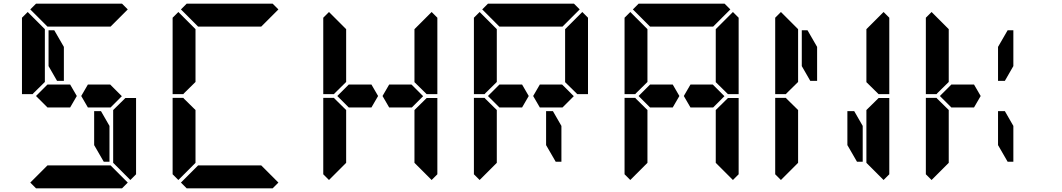

<svg xmlns="http://www.w3.org/2000/svg" viewBox="-20 -1020 5752 1040"><path d="M161 -515 157 -510H99V-924L130 -955L223 -862V-698V-590V-576ZM577 -562 640 -499 579 -438H551H515H456L420 -500L456 -562H515H552ZM655 -485 659 -489H717V-76L686 -45L593 -138V-144V-302V-396V-424ZM573 -338V-144H542L490 -234V-418H527ZM672 -31 641 0H470H346H175L144 -31L237 -124H262H346H470H554H579ZM144 -969 175 -1000H346H470H641L672 -969L579 -876H554H470H346H262H243H237ZM360 -562 396 -500 360 -438H301H264H237L175 -500L237 -562H264H301ZM243 -662V-856H274L326 -766V-582H289Z M977 -515 973 -510H915V-924L946 -955L1039 -862V-698V-590V-576ZM1039 -144V-138L946 -45L915 -76V-490H973L977 -485L1039 -424V-384V-302ZM1488 -31 1457 0H1286H1162H991L960 -31L1053 -124H1078H1162H1286H1370H1395ZM960 -969 991 -1000H1162H1286H1457L1488 -969L1395 -876H1370H1286H1162H1078H1059H1053Z M1793 -515 1789 -510H1731V-924L1762 -955L1855 -862V-698V-590V-576ZM2209 -562 2272 -499 2211 -438H2183H2147H2088L2052 -500L2088 -562H2147H2184ZM1855 -144V-138L1762 -45L1731 -76V-490H1789L1793 -485L1855 -424V-384V-302ZM2287 -485 2291 -489H2349V-76L2318 -45L2225 -138V-144V-302V-396V-424ZM2318 -955 2349 -924V-510H2291L2287 -514L2225 -575V-586V-698V-856V-862ZM1992 -562 2028 -500 1992 -438H1933H1896H1869L1807 -500L1869 -562H1896H1933Z M2609 -515 2605 -510H2547V-924L2578 -955L2671 -862V-698V-590V-576ZM3025 -562 3088 -499 3027 -438H2999H2963H2904L2868 -500L2904 -562H2963H3000ZM2671 -144V-138L2578 -45L2547 -76V-490H2605L2609 -485L2671 -424V-384V-302ZM3134 -955 3165 -924V-510H3107L3103 -514L3041 -575V-586V-698V-856V-862ZM3021 -338V-144H2990L2938 -234V-418H2975ZM2592 -969 2623 -1000H2794H2918H3089L3120 -969L3027 -876H3002H2918H2794H2710H2691H2685ZM2808 -562 2844 -500 2808 -438H2749H2712H2685L2623 -500L2685 -562H2712H2749Z M3425 -515 3421 -510H3363V-924L3394 -955L3487 -862V-698V-590V-576ZM3841 -562 3904 -499 3843 -438H3815H3779H3720L3684 -500L3720 -562H3779H3816ZM3487 -144V-138L3394 -45L3363 -76V-490H3421L3425 -485L3487 -424V-384V-302ZM3919 -485 3923 -489H3981V-76L3950 -45L3857 -138V-144V-302V-396V-424ZM3950 -955 3981 -924V-510H3923L3919 -514L3857 -575V-586V-698V-856V-862ZM3408 -969 3439 -1000H3610H3734H3905L3936 -969L3843 -876H3818H3734H3610H3526H3507H3501ZM3624 -562 3660 -500 3624 -438H3565H3528H3501L3439 -500L3501 -562H3528H3565Z M4241 -515 4237 -510H4179V-924L4210 -955L4303 -862V-698V-590V-576ZM4303 -144V-138L4210 -45L4179 -76V-490H4237L4241 -485L4303 -424V-384V-302ZM4735 -485 4739 -489H4797V-76L4766 -45L4673 -138V-144V-302V-396V-424ZM4766 -955 4797 -924V-510H4739L4735 -514L4673 -575V-586V-698V-856V-862ZM4653 -338V-144H4622L4570 -234V-418H4607ZM4323 -662V-856H4354L4406 -766V-582H4369Z M5057 -515 5053 -510H4995V-924L5026 -955L5119 -862V-698V-590V-576ZM5119 -144V-138L5026 -45L4995 -76V-490H5053L5057 -485L5119 -424V-384V-302ZM5386 -766 5438 -856H5469V-662L5423 -582H5386ZM5469 -338V-144H5438L5386 -234V-418H5423ZM5256 -562 5292 -500 5256 -438H5197H5160H5133L5071 -500L5133 -562H5160H5197Z"/></svg>

Font: DSEG14 Classic
Style: Bold
Weight: 700
Designer: Keshikan(Twitter:@keshinomi_88pro)
Version: Version 0.46